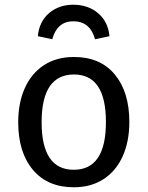

<svg xmlns="http://www.w3.org/2000/svg" viewBox="-20 -780 624 812"><path d="M527 -264Q527 -182 499 -119.5Q471 -57 418 -22.5Q365 12 292 12Q181 12 119 -62Q57 -136 57 -263Q57 -345 85 -407.5Q113 -470 166 -504.5Q219 -539 293 -539Q404 -539 465.5 -465Q527 -391 527 -264ZM156 -263Q156 -62 292 -62Q428 -62 428 -264Q428 -465 293 -465Q156 -465 156 -263ZM443 -627 382 -614Q361 -690 290 -690Q222 -690 201 -614L140 -627Q146 -689 187.5 -724.5Q229 -760 290 -760Q352 -760 394.5 -724.5Q437 -689 443 -627Z"/></svg>

Font: Fira Sans
Style: Regular
Weight: 400
Designer: bBox Type GmbH & Carrois Corporate GbR & Edenspiekermann AG
Foundry: bBox Type GmbH & Carrois Corporate GbR & Edenspiekermann AG
Version: Version 4.301